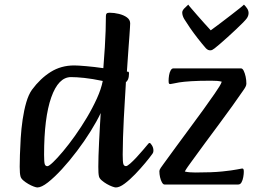

<svg xmlns="http://www.w3.org/2000/svg" viewBox="-20 -812 1131 845"><path d="M144.5 13Q139.5 13 128.3 8.9Q117.1 4.8 104.7 -2.4Q92.2 -9.6 82.4 -18.1Q72.7 -26.5 70.4 -35.1Q66.7 -47.8 66.7 -78.1Q66.7 -96.8 67.7 -130.4Q68.7 -163.9 71.2 -204.7Q73.7 -245.5 79.7 -286.4Q85.7 -327.3 95.7 -361.7Q105.7 -396 120.7 -417Q157.4 -466.7 203 -495.3Q248.7 -524 306.7 -524Q323 -524 358.6 -520.9Q394.2 -517.9 434.8 -512Q439.1 -564.9 441.4 -604.2Q443.7 -643.4 444.9 -676.6Q446.1 -709.7 446.1 -742.1Q446.1 -749.2 449.4 -752.6Q452.8 -756 462.5 -756Q482.4 -756 503.5 -750.8Q524.6 -745.7 538.7 -735.4Q552.9 -725 552.9 -709.2Q552.9 -704.5 552 -690.2Q551.2 -676 549.7 -655.1Q548.2 -634.2 546.2 -608.5Q544.2 -582.8 542.4 -554.2Q540.5 -525.6 538.5 -496.7H542.5Q545.1 -496.7 546.4 -494.9Q547.7 -493.1 547.7 -487.5Q547.7 -472.4 543.1 -462Q538.5 -451.7 534.2 -451.7Q534.2 -448.7 532.8 -426.2Q531.5 -403.7 529.3 -368Q527.1 -332.4 524.9 -290.6Q522.7 -248.8 521.4 -206.9Q520 -165.1 520 -131.3Q520 -97.5 523.2 -89.2Q526.4 -80.9 534.5 -80.9Q540.2 -80.9 553 -92.2Q565.8 -103.4 581.2 -120Q596.6 -136.5 609.7 -152.1Q622.8 -167.6 629.3 -175.4Q632.8 -179.3 634.2 -181Q635.5 -182.7 638.5 -182.7Q642.4 -182.7 648.8 -172.1Q655.2 -161.5 655.2 -150Q655.2 -145 654 -141.3Q652.7 -137.6 649.8 -133.8Q639.3 -119 619.1 -94.7Q598.9 -70.4 575 -45.5Q551 -20.5 528.5 -3.8Q506.1 13 489.8 13Q484.8 13 473.6 8.9Q462.4 4.8 449.9 -2.4Q437.5 -9.6 427.7 -18.1Q418 -26.5 415.7 -35.1Q414 -42 413.3 -52.5Q412.7 -63 412.7 -78.1Q412.7 -97 413.5 -126Q414.4 -155 416.1 -188.3Q417.7 -221.6 419.6 -254.6Q421.5 -287.6 423.2 -314.5Q406.5 -278.9 379.1 -234.9Q351.8 -190.9 318.8 -147.4Q285.9 -103.8 252.5 -67.5Q219.1 -31.3 190.8 -9.1Q162.5 13 144.5 13ZM188.5 -80.6Q195.3 -80.6 213.7 -98.2Q232.2 -115.8 257.4 -145.9Q282.6 -175.9 309.9 -214.2Q337.2 -252.5 362.4 -294.7Q387.5 -336.9 406.4 -378.5Q425.3 -420.1 432.2 -455.7Q385.3 -465.5 350.9 -469.1Q316.6 -472.7 292.5 -472.7Q237 -472.7 205.5 -383.3Q174 -294 174 -130.7Q174 -97.2 177.2 -88.9Q180.4 -80.6 188.5 -80.6ZM703.8 0Q698.1 0 692.7 -9.4Q687.4 -18.8 684.4 -32.1Q681.4 -45.4 681.4 -58.8Q681.4 -64.5 687.5 -73.4Q693.7 -82.3 700 -90.9Q723.8 -123.5 753.6 -164.4Q783.5 -205.4 815.2 -248Q846.9 -290.5 875.2 -329.8Q903.5 -369.1 924.5 -399.5Q937.9 -418.8 945.8 -431.8Q953.8 -444.8 955.9 -452.5Q946.9 -454.9 936 -455.9Q925.1 -456.8 909.5 -456.8Q855.7 -456.8 821.6 -454.6Q787.4 -452.4 768.9 -449.4Q750.3 -446.3 741.4 -444.1Q732.4 -442 729.4 -442Q725.4 -442 723.7 -444.5Q722 -447.1 722 -456.6Q722 -467.4 724 -480.2Q726 -493.1 731 -502Q736 -511 742.8 -511H1040.6Q1047.3 -511 1052.5 -500.6Q1057.7 -490.1 1061 -474.9Q1064.3 -459.7 1064.3 -443.9Q1064.3 -437.2 1060.4 -429.6Q1056.5 -422.1 1048.5 -411.1Q1030.2 -384.1 1002.8 -346Q975.4 -308 944.2 -265.8Q913 -223.6 882.1 -182Q851.2 -140.5 826 -105.2Q815.8 -91.1 807.3 -79.3Q798.9 -67.5 793.3 -57.2Q803 -54.7 814.4 -53.8Q825.8 -52.8 839.9 -52.8Q914.2 -52.8 958.2 -57.4Q1002.3 -62 1022.8 -66.2Q1043.3 -70.4 1045.6 -70.4Q1049.9 -70.4 1051.4 -67.5Q1053 -64.6 1053 -55.8Q1053 -46 1050.6 -32.7Q1048.3 -19.3 1043 -9.7Q1037.6 0 1028.7 0ZM904.9 -590.5Q900.4 -590.5 896.1 -592.3Q891.9 -594.1 886.4 -599.3Q869.8 -618.1 850.8 -642.5Q831.7 -666.9 815.5 -690.5Q799.3 -714.2 790.5 -728.8Q786.8 -735.1 784.4 -742.5Q782 -749.9 782 -756.9Q782 -765.5 791.4 -775.3Q800.8 -785.1 808.6 -791.7Q810.1 -788.7 821.2 -775.9Q832.3 -763.1 847.8 -745.1Q863.3 -727.1 879.4 -709.4Q895.4 -691.8 907.5 -678.5Q926.7 -692.4 950.3 -710.3Q973.9 -728.2 996.6 -745.7Q1019.3 -763.1 1035.1 -775.8Q1050.9 -788.4 1053.7 -791.7Q1061.3 -784.4 1067.6 -774.9Q1074 -765.3 1074 -754.6Q1074 -749.4 1072.3 -743.7Q1070.6 -738 1066.8 -732.2Q1062.8 -726.2 1049.7 -712.7Q1036.6 -699.2 1018.6 -682.5Q1000.6 -665.7 982 -648.7Q963.4 -631.7 947.9 -618.6Q932.4 -605.5 924.6 -599.3Q917.8 -594.1 913.9 -592.3Q910 -590.5 904.9 -590.5Z"/></svg>

Font: Briem Hand Thin
Style: Regular
Weight: 100
Designer: Gunnlaugur SE Briem, Eben Sorkin
Foundry: Sorkin Type Co.
Version: Version 1.003